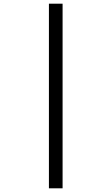

<svg xmlns="http://www.w3.org/2000/svg" viewBox="-20 -780 603 1040"><path d="M245 240V-760H319V240Z"/></svg>

Font: Noto Sans Mono SemiCondensed
Style: Regular
Weight: 400
Width: 4
Designer: Monotype Design Team
Foundry: Monotype Imaging Inc.
Version: Version 2.014